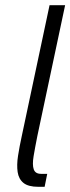

<svg xmlns="http://www.w3.org/2000/svg" viewBox="-20 -720 271 740"><path d="M138 -50 128 0Q89 0 70.5 -15Q52 -30 48 -57Q44 -84 49.5 -119.5Q55 -155 64 -196L171 -700H231L124 -196Q115 -151 109.5 -118Q104 -85 110 -67.5Q116 -50 138 -50ZM138 -50H162L152 0H128Z"/></svg>

Font: Epunda Sans Light
Style: Italic
Weight: 300
Italic angle: -12.0243°
Designer: Simon Atzbach
Foundry: typofactur
Version: Version 2.204